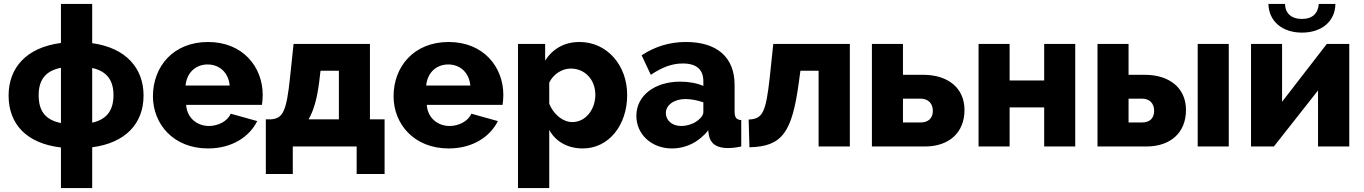

<svg xmlns="http://www.w3.org/2000/svg" viewBox="-20 -750 6985 983"><path d="M452 -730H292V-530C115 -507 24 -403 24 -261C24 -113 118 -15 292 5V213H452V4C621 -18 715 -116 715 -261C715 -401 625 -505 452 -529ZM292 -120C208 -137 178 -186 178 -263C178 -339 211 -387 292 -403ZM452 -402C529 -385 561 -337 561 -263C561 -189 530 -139 452 -122Z M1045 10C1166 10 1256 -48 1297 -130L1161 -168C1146 -130 1097 -105 1050 -105C992 -105 938 -143 933 -213H1321C1323 -226 1325 -245 1325 -264C1325 -407 1224 -535 1045 -535C866 -535 763 -408 763 -257C763 -115 868 10 1045 10ZM930 -312C936 -377 981 -420 1043 -420C1104 -420 1150 -378 1156 -312Z M1341 141H1479V0H1806V141H1949V-139H1874V-525H1483L1465 -354C1447 -183 1430 -144 1368 -139H1341ZM1560 -139C1586 -185 1603 -243 1614 -329L1621 -388H1715V-139Z M2277 10C2398 10 2488 -48 2529 -130L2393 -168C2378 -130 2329 -105 2282 -105C2224 -105 2170 -143 2165 -213H2553C2555 -226 2557 -245 2557 -264C2557 -407 2456 -535 2277 -535C2098 -535 1995 -408 1995 -257C1995 -115 2100 10 2277 10ZM2162 -312C2168 -377 2213 -420 2275 -420C2336 -420 2382 -378 2388 -312Z M2964 10C3096 10 3191 -108 3191 -264C3191 -416 3088 -535 2947 -535C2868 -535 2809 -499 2771 -440V-525H2632V213H2792V-85C2824 -26 2885 10 2964 10ZM2910 -125C2861 -125 2813 -166 2792 -219V-327C2813 -371 2858 -399 2902 -399C2975 -399 3028 -342 3028 -265C3028 -190 2979 -125 2910 -125Z M3420 10C3492 10 3559 -23 3606 -83L3609 -59C3617 -16 3647 8 3706 8C3724 8 3747 6 3775 0V-135C3750 -137 3741 -148 3741 -180V-315C3741 -458 3650 -535 3492 -535C3408 -535 3334 -512 3265 -467L3312 -367C3369 -405 3419 -425 3476 -425C3547 -425 3581 -393 3581 -334V-310C3550 -324 3507 -332 3463 -332C3331 -332 3238 -260 3238 -157C3238 -62 3316 10 3420 10ZM3467 -105C3422 -105 3389 -133 3389 -171C3389 -213 3432 -243 3490 -243C3518 -243 3553 -236 3581 -226V-176C3581 -163 3572 -149 3558 -138C3537 -118 3501 -105 3467 -105Z M3817 4C3985 0 4035 -71 4070 -329L4078 -388H4171V0H4331V-525H3939L3921 -354C3901 -174 3885 -141 3813 -138Z M4444 0H4715C4838 0 4918 -70 4918 -187C4918 -299 4834 -367 4707 -367H4603V-525H4444ZM4603 -123V-245H4693C4730 -245 4756 -222 4756 -183C4756 -144 4732 -123 4693 -123Z M5149 -525H4990V0H5149V-200H5326V0H5485V-525H5326V-338H5149Z M5599 0H5849C5972 0 6052 -70 6052 -187C6052 -299 5968 -367 5841 -367H5758V-525H5599ZM6112 0H6271V-525H6112ZM5758 -123V-245H5827C5864 -245 5889 -222 5889 -183C5889 -144 5866 -123 5827 -123Z M6732 -730C6728 -681 6699 -653 6646 -653C6590 -653 6560 -683 6559 -730H6474C6476 -641 6545 -583 6646 -583C6747 -583 6816 -641 6817 -730ZM6544 -525H6385V0H6502L6728 -287V0H6888V-525H6773L6544 -229Z"/></svg>

Font: Raleway
Style: ExtraBold
Weight: 800
Designer: Matt McInerney, Pablo Impallari, Rodrigo Fuenzalida
Foundry: Matt McInerney, Pablo Impallari, Rodrigo Fuenzalida
Version: Version 3.000